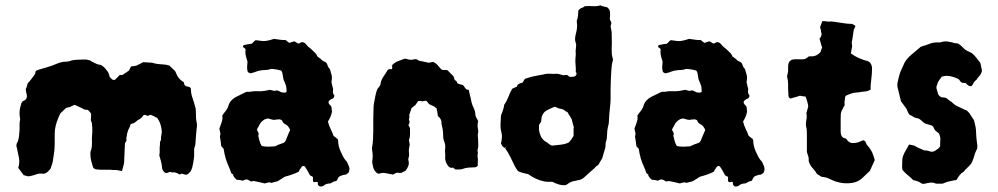

<svg xmlns="http://www.w3.org/2000/svg" viewBox="-20 -669 3723 716"><path d="M713 -187Q712 -179 711.5 -169.5Q711 -160 710 -151Q709 -143 709 -136Q709 -129 706 -121Q704 -116 704 -110.5Q704 -105 704 -99Q704 -94 704 -88.5Q704 -83 703 -78Q702 -70 700.5 -61.5Q699 -53 697 -45Q696 -41 694 -36.5Q692 -32 690 -29L683 -22Q677 -16 669 -18Q664 -20 659.5 -21Q655 -22 650 -18Q643 -23 633 -26H622Q620 -26 618 -27Q616 -28 614 -28Q611 -27 608 -26Q605 -25 603 -24Q597 -24 595 -25Q584 -34 584 -47Q583 -58 580 -68.5Q577 -79 574 -90Q576 -98 575.5 -107Q575 -116 576 -125Q577 -130 576.5 -135.5Q576 -141 580 -146Q580 -158 583 -173Q584 -177 583 -182Q582 -192 579.5 -201.5Q577 -211 572 -220Q570 -224 567.5 -227.5Q565 -231 560 -232Q556 -235 551 -237Q546 -239 542 -241Q535 -238 530 -237Q528 -238 525 -239Q522 -240 520 -241Q519 -240 517.5 -240Q516 -240 515 -239Q509 -230 500 -224Q496 -223 492 -219.5Q488 -216 484 -213Q481 -210 476.5 -209Q472 -208 467 -206Q466 -203 465.5 -200Q465 -197 463 -194Q462 -192 460.5 -189Q459 -186 458 -184Q453 -170 452 -158Q451 -155 451 -152Q453 -146 450.5 -142.5Q448 -139 446 -135Q445 -118 444.5 -101Q444 -84 443 -67Q443 -61 442 -57Q440 -51 438.5 -44.5Q437 -38 435 -31L414 -35Q409 -35 403 -35Q397 -35 391 -36H371Q364 -36 357 -36Q350 -36 343 -37Q332 -37 327 -45Q323 -57 320 -69.5Q317 -82 317 -95Q317 -99 317.5 -103Q318 -107 320 -110Q322 -118 322.5 -124Q323 -130 323 -137Q322 -151 323.5 -166Q325 -181 324 -195Q323 -199 323 -202Q323 -205 323 -208Q322 -213 320 -217Q318 -221 319 -225Q319 -230 319.5 -235Q320 -240 320 -245Q317 -249 314.5 -252Q312 -255 308 -259Q305 -259 301.5 -259.5Q298 -260 294 -261Q290 -263 284.5 -266Q279 -269 274 -271Q270 -273 265.5 -275Q261 -277 258 -278Q250 -275 241 -270Q238 -269 234.5 -268.5Q231 -268 227 -267Q222 -262 216.5 -257Q211 -252 205 -246Q203 -242 201 -237.5Q199 -233 197 -228Q191 -214 187.5 -199.5Q184 -185 184 -168V-135Q184 -118 182 -101.5Q180 -85 177 -68Q176 -61 173.5 -55Q171 -49 169 -41Q164 -34 158 -28.5Q152 -23 144 -21Q130 -22 125.5 -21.5Q121 -21 107 -16Q103 -15 99.5 -14Q96 -13 91 -12Q86 -11 82 -12Q78 -13 68 -16Q64 -22 58.5 -29Q53 -36 48 -43Q49 -46 49.5 -49Q50 -52 51 -54Q53 -67 51 -79Q48 -91 46 -103Q44 -115 41 -125Q41 -133 44.5 -138Q48 -143 49 -151Q51 -158 51.5 -167.5Q52 -177 53 -186Q53 -196 53 -205.5Q53 -215 55 -223Q55 -230 54 -232Q51 -252 56 -271Q58 -276 58.5 -279.5Q59 -283 60 -285Q63 -291 68 -293Q73 -295 77 -299Q82 -308 79.5 -317Q77 -326 76 -336Q78 -341 80 -346.5Q82 -352 83 -358Q91 -366 97.5 -375Q104 -384 110 -392Q112 -394 112 -399Q112 -404 116 -406Q118 -407 120.5 -407.5Q123 -408 124 -409Q141 -414 158 -419Q175 -424 191 -431Q209 -439 227 -439Q229 -439 231 -439.5Q233 -440 236 -440Q249 -445 262.5 -446Q276 -447 290 -447H302Q307 -446 312.5 -444.5Q318 -443 323 -439Q331 -435 338.5 -431.5Q346 -428 355 -427Q359 -426 361.5 -423.5Q364 -421 367 -419Q372 -415 375.5 -410Q379 -405 383 -400Q385 -396 386.5 -391.5Q388 -387 389 -382Q393 -378 397 -374Q401 -370 408 -371Q413 -376 418 -380.5Q423 -385 427 -390Q430 -389 436 -389L461 -406Q463 -411 465 -414Q467 -417 468 -421Q473 -422 478 -422.5Q483 -423 488 -424Q495 -428 501 -430.5Q507 -433 513 -437Q518 -437 523.5 -436.5Q529 -436 534 -436Q538 -435 542.5 -435.5Q547 -436 551 -434Q564 -430 577 -429.5Q590 -429 603 -427Q605 -425 611 -425L633 -404Q633 -403 634 -402Q635 -401 635 -400Q644 -374 665 -363Q666 -361 666.5 -357.5Q667 -354 668 -352Q674 -346 681 -346Q693 -344 692 -335Q692 -323 695.5 -311Q699 -299 703 -288L710 -263Q710 -256 710.5 -247Q711 -238 711 -230Q711 -226 711.5 -222.5Q712 -219 713 -215Q716 -202 713 -187Z M1281 -49Q1284 -42 1283 -36Q1282 -30 1279 -24Q1278 -23 1275 -21.5Q1272 -20 1270 -18Q1266 -17 1263 -17Q1260 -17 1256 -15Q1241 -12 1238 1Q1237 3 1234 6Q1227 7 1224 8.5Q1221 10 1212 15Q1205 15 1198 17Q1191 19 1185 25Q1183 25 1182 25.5Q1181 26 1179 26Q1175 28 1170 24.5Q1165 21 1165 16V10Q1161 8 1155.5 10Q1150 12 1147 6V-9Q1144 -11 1141.5 -12.5Q1139 -14 1136 -15Q1132 -23 1127 -32Q1122 -41 1117 -48Q1113 -51 1110 -50Q1107 -49 1105 -47Q1103 -45 1102 -42.5Q1101 -40 1099 -38Q1097 -36 1096 -33Q1095 -30 1093 -28Q1080 -22 1067 -17.5Q1054 -13 1042 -10Q1035 -5 1028 -1Q1021 3 1015 7Q1009 8 1003 10Q997 12 992 13Q986 10 980.5 11.5Q975 13 967 15Q958 13 948 10.5Q938 8 927 6Q924 7 921 7Q918 7 916 8Q912 6 909.5 4Q907 2 903 1Q898 -1 894 1Q890 3 885 5Q880 3 874 2.5Q868 2 862 1Q857 -4 853.5 -8Q850 -12 849 -18Q847 -20 845 -21.5Q843 -23 842 -24Q838 -38 833 -48Q819 -78 814 -114Q812 -116 810 -118.5Q808 -121 805 -124Q804 -133 803 -141.5Q802 -150 800 -160Q802 -166 802 -171Q800 -181 798 -189Q802 -201 806.5 -213Q811 -225 809 -238Q811 -242 814 -245.5Q817 -249 819 -252Q828 -262 832 -275Q835 -286 842.5 -294Q850 -302 859 -307Q870 -312 880.5 -317.5Q891 -323 901 -327Q903 -327 906.5 -326.5Q910 -326 912 -327Q930 -330 943 -329Q949 -328 955 -329Q961 -330 966 -330L987 -334Q993 -333 999 -331Q1005 -329 1011 -332Q1013 -332 1014.5 -331.5Q1016 -331 1017 -331Q1022 -329 1026 -326.5Q1030 -324 1035 -324Q1046 -322 1049 -328Q1048 -345 1046.5 -350Q1045 -355 1040 -366Q1037 -372 1036 -378.5Q1035 -385 1034 -391Q1033 -395 1032.5 -398.5Q1032 -402 1028 -406Q1015 -410 996 -412H990Q981 -408 971 -408Q961 -408 950 -406Q943 -405 935.5 -402Q928 -399 920 -397Q912 -393 904 -401Q901 -410 901.5 -419.5Q902 -429 903 -439Q901 -446 898 -455.5Q895 -465 895 -478L896 -485Q895 -487 892.5 -489Q890 -491 888 -492Q885 -495 887 -498Q887 -501 890 -501Q898 -503 905 -504Q912 -505 919 -506L931 -518Q933 -519 936 -519Q959 -515 969.5 -516Q980 -517 1002 -524Q1013 -523 1023.5 -521Q1034 -519 1045 -520Q1048 -517 1051.5 -514.5Q1055 -512 1059 -509Q1064 -511 1069 -512.5Q1074 -514 1078 -515Q1084 -511 1091 -507Q1096 -506 1099.5 -509Q1103 -512 1107 -512Q1116 -511 1121.5 -503.5Q1127 -496 1134 -491Q1140 -487 1145.5 -481Q1151 -475 1157 -470Q1159 -467 1161 -464Q1163 -461 1164 -458Q1169 -454 1173 -451.5Q1177 -449 1180 -445Q1185 -441 1190.5 -439Q1196 -437 1199 -432Q1201 -427 1203 -421.5Q1205 -416 1210 -412Q1213 -402 1216 -391.5Q1219 -381 1217 -370Q1217 -365 1216 -361Q1218 -356 1219 -350Q1220 -344 1222 -339V-334Q1222 -331 1221.5 -327.5Q1221 -324 1222 -322Q1224 -316 1227 -313Q1227 -307 1222 -302Q1220 -301 1217 -300Q1214 -299 1212 -297Q1200 -290 1209 -279Q1210 -278 1212.5 -275.5Q1215 -273 1216 -270Q1217 -266 1217 -261.5Q1217 -257 1218 -252Q1214 -233 1203 -216Q1206 -202 1212.5 -189Q1219 -176 1224 -162Q1229 -159 1232 -156Q1235 -153 1239 -151Q1240 -148 1240.5 -147Q1241 -146 1241 -144Q1241 -134 1243.5 -124Q1246 -114 1250 -105Q1254 -96 1258 -88Q1262 -80 1268 -72Q1273 -68 1276 -61Q1279 -54 1281 -49ZM1062 -184Q1056 -199 1047 -204Q1036 -209 1033 -217Q1032 -221 1029 -222Q1026 -223 1023 -224Q1019 -224 1013.5 -223.5Q1008 -223 1003 -222Q997 -222 991.5 -224Q986 -226 981 -227Q972 -227 964 -222Q960 -219 957 -216.5Q954 -214 951 -210L938 -186Q940 -180 943 -175.5Q946 -171 943 -163Q945 -154 947.5 -144.5Q950 -135 955 -126Q957 -124 958 -124Q969 -122 980 -122Q991 -122 1001 -123Q1005 -123 1007 -124Q1018 -130 1034 -135Q1040 -136 1045 -144Q1049 -153 1053 -163.5Q1057 -174 1062 -184ZM850 -20Q850 -20 849.5 -20Q849 -20 849 -18Q851 -20 850 -20Z M1763 -147Q1763 -139 1763.5 -130.5Q1764 -122 1762 -114Q1760 -109 1761 -105Q1763 -100 1761.5 -94.5Q1760 -89 1761 -84Q1763 -77 1762 -68.5Q1761 -60 1762 -52Q1758 -45 1749 -45Q1739 -45 1727.5 -44Q1716 -43 1705 -39Q1699 -37 1692 -37Q1685 -37 1678 -37Q1672 -41 1669 -44Q1657 -40 1649 -53Q1645 -59 1642.5 -66Q1640 -73 1640 -81Q1641 -89 1640 -97Q1639 -105 1640 -114Q1642 -129 1636 -143Q1635 -146 1634 -149Q1633 -152 1633 -155Q1633 -166 1632 -177.5Q1631 -189 1628 -199Q1627 -204 1626.5 -208.5Q1626 -213 1626 -217Q1623 -229 1613 -236Q1612 -244 1611 -250.5Q1610 -257 1608 -265Q1606 -267 1600 -271Q1596 -274 1590.5 -276Q1585 -278 1580 -281Q1578 -283 1575.5 -286.5Q1573 -290 1570 -293H1564Q1560 -292 1557 -291.5Q1554 -291 1549 -292Q1547 -293 1544 -292.5Q1541 -292 1539 -292Q1534 -285 1529 -277Q1525 -274 1521.5 -271.5Q1518 -269 1516 -267Q1513 -264 1513 -261L1506 -240Q1508 -234 1506 -228.5Q1504 -223 1507 -217Q1508 -214 1507 -211Q1506 -208 1505 -206Q1502 -202 1504 -200Q1506 -198 1507 -195Q1508 -194 1509 -191Q1509 -179 1509 -168Q1509 -157 1505 -146Q1506 -142 1506.5 -138.5Q1507 -135 1508 -130Q1507 -124 1505.5 -116.5Q1504 -109 1505 -101Q1506 -96 1505.5 -90Q1505 -84 1503 -78Q1502 -75 1503 -72Q1506 -60 1503 -51Q1500 -42 1492 -32Q1491 -31 1488 -30Q1485 -29 1483 -28Q1481 -26 1479 -25.5Q1477 -25 1475 -24Q1471 -24 1467 -24.5Q1463 -25 1460 -25Q1456 -24 1453.5 -22.5Q1451 -21 1446 -18Q1433 -20 1419.5 -23Q1406 -26 1393 -21Q1387 -22 1383 -26Q1379 -30 1376 -35Q1372 -41 1371 -48.5Q1370 -56 1368 -63Q1370 -80 1370 -86.5Q1370 -93 1367 -116Q1370 -132 1371 -148.5Q1372 -165 1372 -181Q1372 -202 1372 -224Q1372 -246 1373 -268Q1373 -274 1374 -280Q1375 -286 1376 -291Q1378 -302 1380 -312Q1382 -322 1385 -331Q1387 -338 1392 -343Q1397 -348 1399 -355Q1401 -369 1407.5 -379.5Q1414 -390 1421 -400Q1426 -414 1439 -411Q1441 -411 1441 -412Q1444 -415 1442.5 -420Q1441 -425 1445 -429Q1454 -437 1466 -441.5Q1478 -446 1488 -450Q1497 -450 1500 -448Q1513 -444 1525 -448Q1534 -450 1541 -443Q1551 -441 1560 -439Q1569 -437 1579 -435Q1583 -436 1587 -436.5Q1591 -437 1595 -438Q1605 -434 1611.5 -426.5Q1618 -419 1625 -411Q1630 -407 1636 -408Q1642 -409 1649 -407Q1654 -402 1659.5 -396Q1665 -390 1671 -385Q1672 -381 1673.5 -377.5Q1675 -374 1676 -370Q1681 -369 1683 -365Q1685 -361 1686 -358Q1696 -354 1706 -352Q1711 -347 1715 -340.5Q1719 -334 1728 -334Q1730 -324 1732 -316Q1734 -308 1736 -300Q1738 -285 1743 -274Q1747 -266 1750 -257.5Q1753 -249 1753 -239Q1754 -233 1757.5 -228Q1761 -223 1763 -217Q1762 -213 1761.5 -209Q1761 -205 1761 -200Q1761 -196 1761.5 -193Q1762 -190 1763 -185Q1763 -183 1763.5 -179.5Q1764 -176 1763 -174Q1761 -167 1762 -160Q1763 -153 1763 -147Z M2266 -447Q2261 -429 2260 -410.5Q2259 -392 2258 -374Q2257 -356 2257 -337.5Q2257 -319 2257 -301Q2257 -286 2255 -271Q2253 -256 2252 -240Q2252 -236 2251.5 -231Q2251 -226 2251 -221Q2251 -207 2247 -195Q2244 -182 2244 -169Q2244 -162 2243 -154Q2242 -146 2239 -138Q2238 -133 2238 -123Q2237 -115 2234 -107Q2232 -100 2230 -93.5Q2228 -87 2226 -79Q2222 -73 2218.5 -66.5Q2215 -60 2211 -54Q2202 -49 2196 -41Q2186 -33 2176.5 -24Q2167 -15 2158 -7Q2146 3 2134 3Q2133 3 2131.5 4Q2130 5 2128 5Q2109 7 2097 17Q2096 18 2094.5 18.5Q2093 19 2091 21Q2078 23 2064.5 19Q2051 15 2040 9H2024Q2020 9 2016 8.5Q2012 8 2007 7Q1980 1 1955 -16Q1952 -19 1948 -20Q1944 -21 1939 -22Q1933 -23 1927 -25Q1921 -27 1915 -29Q1910 -32 1907 -37.5Q1904 -43 1901 -47Q1896 -57 1892 -65.5Q1888 -74 1883 -84Q1879 -92 1874 -100.5Q1869 -109 1864 -116Q1864 -117 1865 -117Q1866 -117 1866 -118L1864 -120Q1864 -119 1863.5 -118.5Q1863 -118 1863 -117Q1862 -118 1860.5 -118.5Q1859 -119 1858 -120Q1854 -122 1852 -126.5Q1850 -131 1848 -135Q1851 -141 1851 -151Q1853 -164 1850 -174Q1846 -189 1846.5 -204Q1847 -219 1848 -235Q1848 -240 1852 -248Q1859 -265 1860 -278Q1870 -292 1876 -308Q1882 -324 1890 -338Q1895 -340 1898.5 -342Q1902 -344 1906 -345Q1908 -347 1909 -350Q1910 -353 1913 -355Q1916 -357 1920 -358.5Q1924 -360 1929 -361Q1931 -364 1932.5 -367Q1934 -370 1936 -373Q1939 -376 1940 -376Q1963 -384 1988 -388Q1992 -389 1996.5 -389.5Q2001 -390 2005 -391Q2018 -395 2031 -394Q2044 -393 2057 -394Q2060 -394 2063.5 -393Q2067 -392 2070 -391Q2073 -391 2078 -389Q2083 -387 2084 -389Q2094 -391 2098.5 -387Q2103 -383 2103 -383Q2105 -382 2111.5 -382.5Q2118 -383 2119 -383Q2128 -385 2129.5 -391.5Q2131 -398 2129 -398L2127 -400Q2128 -413 2126.5 -426Q2125 -439 2126 -452Q2127 -457 2127 -462.5Q2127 -468 2127 -473Q2126 -478 2127 -482.5Q2128 -487 2128 -492Q2128 -497 2128.5 -501.5Q2129 -506 2127 -509Q2124 -517 2124.5 -525Q2125 -533 2127 -541Q2130 -552 2131.5 -563Q2133 -574 2131 -587V-592Q2135 -602 2135.5 -612Q2136 -622 2137 -630Q2142 -637 2149.5 -639.5Q2157 -642 2161 -646Q2177 -647 2191 -646Q2205 -645 2219 -649Q2226 -646 2232.5 -644.5Q2239 -643 2244 -642Q2255 -634 2255 -621Q2255 -616 2255 -610Q2255 -604 2254 -598Q2255 -594 2257 -591Q2259 -588 2260 -583Q2259 -581 2258.5 -577.5Q2258 -574 2257 -570Q2258 -566 2259 -560Q2260 -554 2261 -549Q2261 -533 2261.5 -518Q2262 -503 2261 -488Q2261 -472 2261.5 -467Q2262 -462 2266 -447ZM2120 -195Q2117 -203 2115.5 -210.5Q2114 -218 2112 -224Q2109 -231 2104.5 -237Q2100 -243 2097 -250Q2087 -255 2082 -260Q2077 -262 2072.5 -263Q2068 -264 2063 -265Q2059 -267 2055.5 -268.5Q2052 -270 2048 -271Q2041 -268 2034.5 -265Q2028 -262 2022 -259Q2006 -252 2000 -233Q1999 -229 1999 -225Q1999 -221 1998 -216Q1997 -213 1994.5 -210Q1992 -207 1990 -202V-184Q1992 -171 1997.5 -159.5Q2003 -148 2016 -140Q2019 -139 2021.5 -136.5Q2024 -134 2028 -132Q2034 -126 2040 -126Q2056 -128 2071 -129.5Q2086 -131 2100 -137Q2106 -142 2109 -147Q2112 -151 2114 -154.5Q2116 -158 2119 -162V-179Q2119 -184 2119 -188Q2119 -192 2120 -195Z M2829 -49Q2832 -42 2831 -36Q2830 -30 2827 -24Q2826 -23 2823 -21.5Q2820 -20 2818 -18Q2814 -17 2811 -17Q2808 -17 2804 -15Q2789 -12 2786 1Q2785 3 2782 6Q2775 7 2772 8.5Q2769 10 2760 15Q2753 15 2746 17Q2739 19 2733 25Q2731 25 2730 25.5Q2729 26 2727 26Q2723 28 2718 24.5Q2713 21 2713 16V10Q2709 8 2703.5 10Q2698 12 2695 6V-9Q2692 -11 2689.5 -12.5Q2687 -14 2684 -15Q2680 -23 2675 -32Q2670 -41 2665 -48Q2661 -51 2658 -50Q2655 -49 2653 -47Q2651 -45 2650 -42.5Q2649 -40 2647 -38Q2645 -36 2644 -33Q2643 -30 2641 -28Q2628 -22 2615 -17.5Q2602 -13 2590 -10Q2583 -5 2576 -1Q2569 3 2563 7Q2557 8 2551 10Q2545 12 2540 13Q2534 10 2528.5 11.5Q2523 13 2515 15Q2506 13 2496 10.5Q2486 8 2475 6Q2472 7 2469 7Q2466 7 2464 8Q2460 6 2457.5 4Q2455 2 2451 1Q2446 -1 2442 1Q2438 3 2433 5Q2428 3 2422 2.5Q2416 2 2410 1Q2405 -4 2401.5 -8Q2398 -12 2397 -18Q2395 -20 2393 -21.5Q2391 -23 2390 -24Q2386 -38 2381 -48Q2367 -78 2362 -114Q2360 -116 2358 -118.5Q2356 -121 2353 -124Q2352 -133 2351 -141.5Q2350 -150 2348 -160Q2350 -166 2350 -171Q2348 -181 2346 -189Q2350 -201 2354.5 -213Q2359 -225 2357 -238Q2359 -242 2362 -245.5Q2365 -249 2367 -252Q2376 -262 2380 -275Q2383 -286 2390.5 -294Q2398 -302 2407 -307Q2418 -312 2428.5 -317.5Q2439 -323 2449 -327Q2451 -327 2454.5 -326.5Q2458 -326 2460 -327Q2478 -330 2491 -329Q2497 -328 2503 -329Q2509 -330 2514 -330L2535 -334Q2541 -333 2547 -331Q2553 -329 2559 -332Q2561 -332 2562.5 -331.5Q2564 -331 2565 -331Q2570 -329 2574 -326.5Q2578 -324 2583 -324Q2594 -322 2597 -328Q2596 -345 2594.5 -350Q2593 -355 2588 -366Q2585 -372 2584 -378.5Q2583 -385 2582 -391Q2581 -395 2580.5 -398.5Q2580 -402 2576 -406Q2563 -410 2544 -412H2538Q2529 -408 2519 -408Q2509 -408 2498 -406Q2491 -405 2483.5 -402Q2476 -399 2468 -397Q2460 -393 2452 -401Q2449 -410 2449.5 -419.5Q2450 -429 2451 -439Q2449 -446 2446 -455.5Q2443 -465 2443 -478L2444 -485Q2443 -487 2440.5 -489Q2438 -491 2436 -492Q2433 -495 2435 -498Q2435 -501 2438 -501Q2446 -503 2453 -504Q2460 -505 2467 -506L2479 -518Q2481 -519 2484 -519Q2507 -515 2517.5 -516Q2528 -517 2550 -524Q2561 -523 2571.5 -521Q2582 -519 2593 -520Q2596 -517 2599.5 -514.5Q2603 -512 2607 -509Q2612 -511 2617 -512.5Q2622 -514 2626 -515Q2632 -511 2639 -507Q2644 -506 2647.5 -509Q2651 -512 2655 -512Q2664 -511 2669.5 -503.5Q2675 -496 2682 -491Q2688 -487 2693.5 -481Q2699 -475 2705 -470Q2707 -467 2709 -464Q2711 -461 2712 -458Q2717 -454 2721 -451.5Q2725 -449 2728 -445Q2733 -441 2738.5 -439Q2744 -437 2747 -432Q2749 -427 2751 -421.5Q2753 -416 2758 -412Q2761 -402 2764 -391.5Q2767 -381 2765 -370Q2765 -365 2764 -361Q2766 -356 2767 -350Q2768 -344 2770 -339V-334Q2770 -331 2769.5 -327.5Q2769 -324 2770 -322Q2772 -316 2775 -313Q2775 -307 2770 -302Q2768 -301 2765 -300Q2762 -299 2760 -297Q2748 -290 2757 -279Q2758 -278 2760.5 -275.5Q2763 -273 2764 -270Q2765 -266 2765 -261.5Q2765 -257 2766 -252Q2762 -233 2751 -216Q2754 -202 2760.5 -189Q2767 -176 2772 -162Q2777 -159 2780 -156Q2783 -153 2787 -151Q2788 -148 2788.5 -147Q2789 -146 2789 -144Q2789 -134 2791.5 -124Q2794 -114 2798 -105Q2802 -96 2806 -88Q2810 -80 2816 -72Q2821 -68 2824 -61Q2827 -54 2829 -49ZM2610 -184Q2604 -199 2595 -204Q2584 -209 2581 -217Q2580 -221 2577 -222Q2574 -223 2571 -224Q2567 -224 2561.5 -223.5Q2556 -223 2551 -222Q2545 -222 2539.5 -224Q2534 -226 2529 -227Q2520 -227 2512 -222Q2508 -219 2505 -216.5Q2502 -214 2499 -210L2486 -186Q2488 -180 2491 -175.5Q2494 -171 2491 -163Q2493 -154 2495.5 -144.5Q2498 -135 2503 -126Q2505 -124 2506 -124Q2517 -122 2528 -122Q2539 -122 2549 -123Q2553 -123 2555 -124Q2566 -130 2582 -135Q2588 -136 2593 -144Q2597 -153 2601 -163.5Q2605 -174 2610 -184ZM2398 -20Q2398 -20 2397.5 -20Q2397 -20 2397 -18Q2399 -20 2398 -20Z M3242 -72Q3237 -62 3233 -52Q3229 -42 3224 -32L3203 -12Q3184 9 3158 13Q3145 15 3131.5 14.5Q3118 14 3104 10Q3096 8 3087.5 4.5Q3079 1 3071 -3Q3065 -6 3058 -7.5Q3051 -9 3043 -10Q3040 -12 3036 -14.5Q3032 -17 3027 -20Q3020 -32 3010.5 -42Q3001 -52 2996 -67Q2996 -79 2995 -83.5Q2994 -88 2989 -102V-168Q2989 -176 2988.5 -183.5Q2988 -191 2986 -198Q2985 -205 2985.5 -210Q2986 -215 2987 -222Q2990 -234 2987 -247Q2990 -259 2994 -271Q2994 -277 2991 -288Q2988 -299 2984 -309Q2979 -309 2974 -310Q2969 -311 2963 -312Q2957 -310 2950.5 -308Q2944 -306 2936 -304Q2933 -302 2927 -302Q2926 -302 2923.5 -304.5Q2921 -307 2921 -308Q2920 -311 2920 -314Q2920 -317 2920 -320Q2919 -328 2919 -337Q2919 -346 2919 -354Q2919 -362 2918 -369.5Q2917 -377 2915 -384Q2916 -389 2917 -393.5Q2918 -398 2919 -402V-421Q2919 -429 2921.5 -435Q2924 -441 2932 -446Q2938 -448 2945.5 -448Q2953 -448 2962 -448Q2970 -447 2978.5 -448.5Q2987 -450 2994 -457Q2996 -459 2999.5 -459Q3003 -459 3005 -459Q3025 -458 3040 -475Q3041 -481 3046 -492Q3043 -499 3041 -507.5Q3039 -516 3036 -524Q3038 -527 3040 -530Q3042 -533 3043 -537Q3045 -542 3043 -546.5Q3041 -551 3042 -554Q3040 -559 3040 -561Q3040 -563 3038 -568Q3039 -570 3040 -572.5Q3041 -575 3042 -577Q3043 -581 3044 -583.5Q3045 -586 3046 -590H3057Q3062 -589 3067.5 -588.5Q3073 -588 3078 -589Q3080 -589 3083 -588.5Q3086 -588 3089 -588Q3106 -586 3122.5 -583Q3139 -580 3155 -580Q3157 -580 3159.5 -579Q3162 -578 3163 -577Q3167 -575 3170 -572Q3169 -568 3167 -564.5Q3165 -561 3164 -558Q3163 -554 3162.5 -549Q3162 -544 3161 -539Q3160 -532 3159 -525Q3158 -518 3156 -509Q3157 -508 3157 -504Q3157 -500 3158 -497Q3157 -490 3155.5 -484Q3154 -478 3153 -470Q3166 -460 3181.5 -453Q3197 -446 3219 -440Q3230 -433 3232 -417Q3232 -394 3229 -371Q3228 -362 3227 -353Q3226 -344 3227 -335Q3214 -327 3196 -327Q3193 -327 3190 -326Q3187 -325 3185 -325Q3169 -324 3160.5 -322Q3152 -320 3134 -312Q3131 -308 3131 -301Q3130 -295 3129.5 -289Q3129 -283 3130 -276Q3130 -276 3130 -275.5Q3130 -275 3128 -274Q3122 -262 3119 -256Q3116 -250 3115.5 -244Q3115 -238 3115 -224V-176Q3115 -171 3116 -170Q3117 -161 3125 -155Q3129 -154 3132.5 -153Q3136 -152 3138 -148Q3147 -136 3158.5 -135.5Q3170 -135 3183 -139Q3187 -141 3191 -143Q3195 -145 3199 -146Q3207 -144 3209 -137Q3211 -130 3216 -125Q3221 -120 3224.5 -114Q3228 -108 3232 -102Q3234 -96 3237 -88.5Q3240 -81 3242 -72Z M3642 -405Q3639 -392 3630 -383Q3626 -379 3623.5 -374.5Q3621 -370 3617 -368Q3613 -364 3611 -361Q3609 -358 3607 -353Q3602 -343 3590 -351Q3584 -355 3582 -359L3570 -360Q3568 -360 3567 -361Q3562 -363 3560 -367.5Q3558 -372 3553 -375Q3538 -382 3523 -385Q3508 -388 3492 -383Q3482 -370 3479 -364.5Q3476 -359 3472 -345Q3472 -338 3474.5 -331.5Q3477 -325 3479 -317Q3484 -309 3492 -306Q3496 -306 3500 -305.5Q3504 -305 3508 -304Q3512 -301 3515 -298.5Q3518 -296 3521 -294Q3528 -290 3534.5 -283.5Q3541 -277 3548 -274Q3556 -270 3563 -267Q3570 -264 3577 -260Q3583 -259 3587.5 -255Q3592 -251 3596 -246Q3599 -240 3603.5 -234Q3608 -228 3612 -221Q3615 -210 3617.5 -198.5Q3620 -187 3620 -174Q3620 -165 3621 -156.5Q3622 -148 3623 -139Q3624 -134 3624.5 -128Q3625 -122 3624 -115Q3621 -109 3618 -102Q3615 -95 3613 -87Q3609 -72 3602 -59Q3598 -54 3593 -49Q3588 -44 3583 -39Q3580 -37 3578 -34Q3576 -31 3574 -29Q3564 -23 3558 -15Q3552 -7 3547 2Q3540 3 3533 4.5Q3526 6 3518 8Q3512 9 3506 11.5Q3500 14 3495 16H3471Q3460 11 3450 12Q3440 13 3429 16Q3419 18 3415 14Q3408 9 3400.5 6.5Q3393 4 3386 3Q3376 -7 3365 -16Q3354 -25 3345 -36Q3345 -39 3344.5 -42.5Q3344 -46 3344 -49Q3344 -57 3344.5 -63.5Q3345 -70 3345 -77Q3348 -91 3355.5 -104Q3363 -117 3370 -130Q3376 -129 3381 -128Q3386 -127 3392 -125Q3397 -121 3404 -118Q3411 -115 3418 -112Q3427 -107 3432 -108Q3436 -108 3439 -107Q3442 -106 3446 -105Q3458 -100 3469 -108Q3474 -111 3478.5 -114.5Q3483 -118 3486 -124Q3486 -130 3486 -137.5Q3486 -145 3487 -152Q3487 -155 3486 -158Q3485 -161 3484 -164.5Q3483 -168 3482 -171L3468 -182Q3464 -187 3462 -192.5Q3460 -198 3455 -201L3431 -208Q3425 -211 3421 -215Q3417 -219 3413 -222Q3411 -224 3409 -225Q3407 -226 3405 -227Q3401 -228 3397 -229Q3393 -230 3388 -232Q3382 -237 3372 -241Q3366 -248 3364 -255Q3362 -262 3357 -268Q3353 -273 3349 -279Q3345 -285 3340 -291Q3337 -302 3334.5 -313.5Q3332 -325 3329 -336Q3324 -351 3328 -365Q3330 -374 3332.5 -384Q3335 -394 3339 -404Q3345 -416 3354 -437Q3364 -453 3380.5 -466.5Q3397 -480 3413 -494Q3417 -496 3422 -497.5Q3427 -499 3431 -500Q3443 -504 3449 -506.5Q3455 -509 3462.5 -510Q3470 -511 3485 -511H3487Q3501 -516 3514.5 -514Q3528 -512 3541 -508Q3544 -508 3547.5 -507.5Q3551 -507 3552 -507Q3561 -502 3567.5 -495Q3574 -488 3582 -482Q3587 -479 3593 -476.5Q3599 -474 3604 -471Q3614 -463 3621.5 -453Q3629 -443 3636 -434Q3638 -427 3639 -420Q3640 -413 3642 -405Z"/></svg>

Font: Daruma Drop One
Style: Regular
Weight: 400
Designer: Maniackers Design
Version: Version 1.000